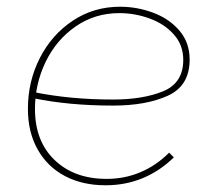

<svg xmlns="http://www.w3.org/2000/svg" viewBox="-20 -544 634 571"><path d="M63 -220Q63 -302 98.5 -371.5Q134 -441 196.5 -482.5Q259 -524 337 -524Q388 -524 436 -506Q484 -488 514 -452.5Q544 -417 544 -367Q544 -289 479.5 -259.5Q415 -230 316 -230Q185 -230 79 -252L81 -270Q189 -248 316 -248Q405 -248 465 -272.5Q525 -297 525 -366Q525 -410 497 -441.5Q469 -473 425 -489Q381 -505 335 -505Q262 -505 204.5 -465Q147 -425 115.5 -359.5Q84 -294 84 -220Q84 -124 142.5 -68Q201 -12 297 -12Q351 -12 398 -32Q445 -52 483 -90L497 -76Q455 -35 404 -14Q353 7 294 7Q225 7 173 -20.5Q121 -48 92 -99.5Q63 -151 63 -220Z"/></svg>

Font: Fixel Italic Variable 20240409 Display Thin
Style: Italic
Weight: 100
Italic angle: -10°
Designer: AlfaBravo + MacPaw
Foundry: Kyrylo Tkachov, Marchela Mozhyna, Serhii Makarenko, Maria Weinstein, Zakhar Kryvoshyya
Version: Version 1.211;Glyphs 3.2 (3225)